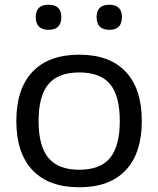

<svg xmlns="http://www.w3.org/2000/svg" viewBox="-20 -781 669 811"><path d="M185 -655Q131 -655 131 -709Q131 -761 185 -761Q239 -761 239 -709Q239 -655 185 -655ZM442 -655Q388 -655 388 -709Q388 -761 442 -761Q495 -761 495 -709Q495 -655 442 -655ZM315 10Q186 10 117.5 -62Q49 -134 49 -270Q49 -406 117.5 -478Q186 -550 315 -550Q443 -550 511 -478Q579 -406 579 -270Q579 -134 511 -62Q443 10 315 10ZM315 -64Q404 -64 445 -114Q486 -164 486 -270Q486 -376 445 -425.5Q404 -475 315 -475Q226 -475 184.5 -425.5Q143 -376 143 -270Q143 -164 184.5 -114Q226 -64 315 -64Z"/></svg>

Font: Encode Sans Wide
Style: Regular
Weight: 400
Designer: Pablo Impallari, Andres Torresi
Foundry: Pablo Impallari, Andres Torresi
Version: Version 1.000; ttfautohint (v1.00) -l 8 -r 50 -G 200 -x 14 -